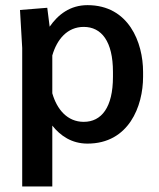

<svg xmlns="http://www.w3.org/2000/svg" viewBox="-20 -532 602 728"><path d="M522.5 -259.2C522.5 -370.8 468.3 -512.5 311.7 -512.5C245.8 -512.5 200 -476.7 168.3 -430.8L159.2 -502.5L55.8 -494.2L64.2 -350V175H178.3V-55.8C209.2 -16.7 252.5 12.5 311.7 12.5C468.3 12.5 522.5 -129.2 522.5 -240.8ZM178.3 -178.3V-321.7C195.8 -382.5 235 -430 297.5 -430C365 -430 408.3 -375 408.3 -259.2V-240.8C408.3 -125 365 -70 297.5 -70C235 -70 195.8 -117.5 178.3 -178.3Z"/></svg>

Font: Boon SemiBold
Style: Regular
Weight: 600
Designer: Sungsit Sawaiwan
Foundry: FontUni
Version: Version 2.0